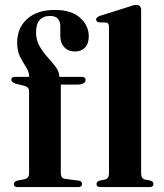

<svg xmlns="http://www.w3.org/2000/svg" viewBox="-20 -763 668 783"><path d="M228 -57Q228 -35.5 246.5 -33.5L300 -26.5Q314.5 -25 314.5 -13Q314.5 0 298 0H52.5Q36.5 0 36.5 -12Q36.5 -22.5 50.5 -26.5L79.5 -32Q98.5 -37 98.5 -55V-392.5Q98.5 -406.5 82.5 -412L43 -422Q26 -428.5 26 -438Q26 -449.5 41.5 -449.5H99V-450Q99 -469.5 86.8 -488.5Q74.5 -507.5 62.2 -531Q50 -554.5 50 -588.5Q50 -649.5 91 -686Q132 -722.5 203.5 -722.5Q271.5 -722.5 306.8 -690.5Q342 -658.5 342 -615Q342 -584.5 326.5 -568.8Q311 -553 285.5 -553Q259 -553 242.5 -570.2Q226 -587.5 226 -616.5V-655Q226 -698 184 -698Q127 -697.5 127 -630.5Q127 -599.5 141.2 -574.8Q155.5 -550 174.5 -529.2Q193.5 -508.5 207.8 -489.2Q222 -470 222 -449.5H312.5Q329 -449.5 329 -438Q329 -418 293 -418H228ZM555.5 -722.5V-56.5Q555.5 -35 570.5 -31L593.5 -26.5Q606 -22.5 606 -13Q606 0 589 0H390Q373.5 0 373.5 -13Q373.5 -22 386.5 -26.5L409.5 -31Q424.5 -35.5 424.5 -56V-654Q424.5 -669.5 412.5 -671L383.5 -672Q372 -674 372 -683.5Q372 -692.5 386.5 -698L502.5 -734.5Q525 -743 535 -743Q555.5 -743 555.5 -722.5Z"/></svg>

Font: Fraunces 72pt SemiBold
Style: Regular
Weight: 600
Version: Version 1.000;[b76b70a41]